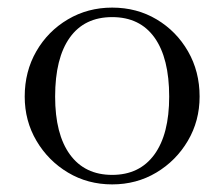

<svg xmlns="http://www.w3.org/2000/svg" viewBox="-20 -474 590 505"><path d="M275 11Q211 11 159 -20Q107 -51 76 -103.5Q45 -156 45 -220Q45 -286 75.5 -339Q106 -392 158.5 -423Q211 -454 275 -454Q340 -454 392 -423Q444 -392 474.5 -339Q505 -286 505 -220Q505 -156 474 -103.5Q443 -51 391 -20Q339 11 275 11ZM275 -14Q347 -14 386 -67.5Q425 -121 425 -220Q425 -321 386.5 -375Q348 -429 275 -429Q202 -429 163.5 -375Q125 -321 125 -220Q125 -121 164 -67.5Q203 -14 275 -14Z"/></svg>

Font: Baskervville
Style: Regular
Weight: 400
Designer: Alexis Faudot, Rémi Forte, Morgane Pierson, Rafael Ribas, Tanguy Vanlaeys, Rosalie Wagner, Thomas Huot-Marchand
Foundry: ANRT
Version: Version 1.100